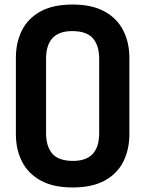

<svg xmlns="http://www.w3.org/2000/svg" viewBox="-20 -813 640 846"><path d="M300 13Q215 13 159.5 -17.5Q104 -48 77 -101Q50 -154 50 -222V-558Q50 -625 76 -678Q102 -731 157.5 -762Q213 -793 300 -793Q385 -793 440.5 -762.5Q496 -732 523 -679Q550 -626 550 -558V-222Q550 -155 524 -102Q498 -49 442.5 -18Q387 13 300 13ZM302 -104Q417 -104 417 -226V-554Q417 -612 389.5 -644Q362 -676 298 -676Q183 -676 183 -554V-226Q183 -168 210.5 -136Q238 -104 302 -104Z"/></svg>

Font: Tanohe Sans SemiBold
Style: Regular
Weight: 600
Designer: Village Type and Design LLC & Cristiano Sobral
Foundry: Cooper Hewitt Smithsonian Design Museum
Version: Version 1.00;September 29, 2021;FontCreator 13.0.0.2655 64-b